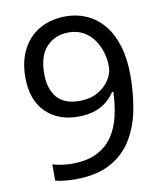

<svg xmlns="http://www.w3.org/2000/svg" viewBox="-83 -791 737 869"><g transform="rotate(-10 286.0 -357.0)"><path d="M520 -409Q520 -332 506.5 -257.5Q493 -183 457.5 -122.5Q422 -62 357.5 -26Q293 10 192 10Q172 10 145.5 7.5Q119 5 102 0V-75Q120 -69 144 -65.5Q168 -62 190 -62Q260 -62 305.5 -85Q351 -108 378 -147.5Q405 -187 417 -239.5Q429 -292 431 -350H425Q410 -327 387 -308Q364 -289 331.5 -278Q299 -267 255 -267Q163 -267 106.5 -323.5Q50 -380 50 -483Q50 -558 78.5 -612Q107 -666 158 -695Q209 -724 278 -724Q329 -724 373 -704.5Q417 -685 450 -646Q483 -607 501.5 -548Q520 -489 520 -409ZM278 -650Q216 -650 176.5 -609Q137 -568 137 -484Q137 -415 170.5 -375.5Q204 -336 274 -336Q322 -336 357 -355.5Q392 -375 411.5 -405Q431 -435 431 -467Q431 -499 421.5 -531.5Q412 -564 393 -591Q374 -618 345 -634Q316 -650 278 -650Z"/></g></svg>

Font: Noto Sans Meetei Mayek
Style: Regular
Weight: 400
Designer: Monotype Design Team and Neelakash Kshetrimayum
Foundry: Monotype Imaging Inc.
Version: Version 2.002